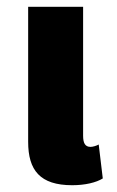

<svg xmlns="http://www.w3.org/2000/svg" viewBox="-20 -537 346 566"><path d="M193 9C231 9 264 1 283 -11L271 -111C264 -107 253 -104 247 -104C231 -104 225 -115 225 -137V-517H63V-119C63 -35 98 9 193 9Z"/></svg>

Font: Noto Sans Thai UI ExtCond Blk
Style: Regular
Weight: 900
Width: 2
Designer: Monotype Design Team
Foundry: Monotype Imaging Inc.
Version: Version 2.000